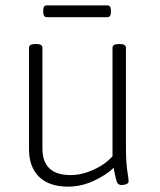

<svg xmlns="http://www.w3.org/2000/svg" viewBox="-20 -689 597 715"><path d="M233 6Q163 6 125.5 -30.5Q88 -67 88 -134V-511Q88 -525 111 -525H116Q138 -525 138 -511V-136Q138 -37 243 -37Q284 -37 327.5 -56.5Q371 -76 399 -107V-511Q399 -525 422 -525H426Q449 -525 449 -511V-150Q449 -85 454 -53Q459 -21 459 -14Q459 -7 451 -3.5Q443 0 433 0Q420 0 415.5 -11Q411 -22 403 -64Q377 -38 330 -16Q283 6 233 6ZM155 -625Q141 -625 141 -643V-651Q141 -669 155 -669H379Q393 -669 393 -651V-643Q393 -625 379 -625Z"/></svg>

Font: Asap ExtraLight
Style: Regular
Weight: 200
Designer: Pablo Cosgaya
Foundry: Omnibus-Type
Version: Version 3.001; ttfautohint (v1.8.4.7-5d5b)